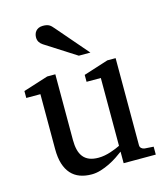

<svg xmlns="http://www.w3.org/2000/svg" viewBox="-111 -818 791 916"><g transform="rotate(-15 284.5 -360.5)"><path d="M389.2 0V-57.1Q376.5 -47.4 358.2 -35.2Q339.8 -22.9 318.6 -12.5Q297.4 -2 274.2 5.1Q251 12.2 229 12.2Q196.8 12.2 171.1 2.7Q145.5 -6.8 127.7 -26.6Q109.9 -46.4 100.3 -76.9Q90.8 -107.4 90.8 -149.9V-420.9H21V-455.1L144 -494.1H184.1V-168.9Q184.1 -142.6 189.2 -121.6Q194.3 -100.6 205.8 -85.9Q217.3 -71.3 235.8 -63.7Q254.4 -56.2 280.8 -56.2Q295.9 -56.2 311.5 -59.1Q327.1 -62 341.3 -66.7Q355.5 -71.3 367.9 -76.4Q380.4 -81.5 389.2 -85.9V-420.9H318.8V-455.1L440.9 -494.1H481.9V-64Q481.9 -54.7 488.5 -48.8Q495.1 -43 503.9 -42L547.9 -39.1V0ZM315.4 -550.8 163.6 -647.9Q152.8 -654.8 146.7 -664.6Q140.6 -674.3 140.6 -688Q140.6 -695.8 143.1 -703.9Q145.5 -711.9 150.9 -718.3Q156.2 -724.6 165 -728.8Q173.8 -732.9 186.5 -732.9Q197.3 -732.9 204.6 -731.2Q211.9 -729.5 217.8 -726.1Q223.6 -722.7 228.5 -717.5Q233.4 -712.4 238.8 -706.1L372.6 -550.8Z"/></g></svg>

Font: BabelStone Ogham Pictish
Style: Bold Italic
Weight: 700
Italic angle: -30°
Designer: Andrew West
Foundry: BabelStone
Version: Version 1.02 March 14, 2022